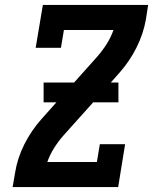

<svg xmlns="http://www.w3.org/2000/svg" viewBox="-20 -755 640 775"><path d="M31 0 41 -58Q50 -116 78 -172Q106 -228 148 -275L373 -527Q394 -551 411 -578Q428 -605 438 -634H238L226 -562H124L153 -735H578L569 -677Q559 -619 531 -563Q503 -507 461 -460L349 -334L236 -208Q215 -184 198 -157Q181 -130 171 -101H371L383 -173H485L457 0ZM156 -342V-422H458V-342Z"/></svg>

Font: Iosevka Curly Slab ExObl
Style: Bold
Weight: 700
Width: 7
Italic angle: -9°
Monospace: yes
Designer: Belleve Invis
Foundry: Belleve Invis
Version: Version 11.0.0; ttfautohint (v1.8.3)